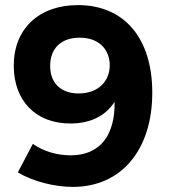

<svg xmlns="http://www.w3.org/2000/svg" viewBox="-20 -727 670 754"><path d="M109 -162 50 -50C108 -15 193 7 266 7C457 7 578 -139 578 -363C578 -577 468 -707 286 -707C134 -707 34 -615 34 -469C34 -332 120 -242 256 -242C337 -242 395 -273 430 -327C432 -199 376 -117 257 -117C204 -117 150 -133 109 -162ZM293 -579C375 -579 411 -526 411 -471C411 -409 367 -360 289 -360C219 -360 177 -401 177 -468C177 -539 222 -579 293 -579Z"/></svg>

Font: Juman SemiBold
Style: Regular
Weight: 600
Designer: Bandar Raffah (Arabic) Julieta Ulanovsky (Latin)
Foundry: Caramella
Version: Version 5.022;PS 005.022;hotconv 1.0.88;makeotf.lib2.5.64775